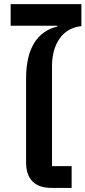

<svg xmlns="http://www.w3.org/2000/svg" viewBox="-20 -921 419 941"><path d="M233.9 0Q170.4 0 139.2 -32Q107.9 -64 107.9 -124V-536.1Q107.9 -646.5 147.5 -710Q187 -773.4 261.2 -791V-794.9H32.2V-900.9H378.9V-793Q310.5 -785.6 272.7 -732.7Q234.9 -679.7 234.9 -595.2V-106.9H331.1V0Z"/></svg>

Font: Anuphan SemiBold
Style: Bold
Weight: 600
Designer: Mike Abbink, Paul van der Laan, Pieter van Rosmalen, Mint Tantisuwanna
Foundry: Bold Monday; Cadson Demak
Version: Version 3.002;hotconv 1.0.109;makeotfexe 2.5.65596